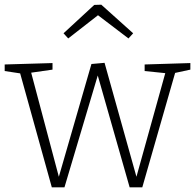

<svg xmlns="http://www.w3.org/2000/svg" viewBox="-25 -797 832 819"><path d="M592 -522 787 -528V-500L722 -486L582 2H528L392 -475L250 2H196L61 -484L-5 -494V-522L199 -528V-500L108 -487L226 -43L365 -524L421 -529L557 -43L680 -485L592 -494ZM266 -633 246 -655 377 -776 407 -777 543 -655 523 -633 393 -732Z"/></svg>

Font: Bitter Light
Style: Regular
Weight: 300
Designer: Sol Matas, and Bitter project Authors
Foundry: Sol Matas
Version: Version 2.001